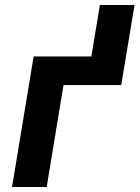

<svg xmlns="http://www.w3.org/2000/svg" viewBox="-20 -745 556 765"><path d="M28 0 114 -520H344L378 -725H516L463 -406H233L166 0Z"/></svg>

Font: Iosevka Curly Heavy
Style: Italic
Weight: 900
Italic angle: -9°
Monospace: yes
Designer: Belleve Invis
Foundry: Belleve Invis
Version: Version 22.1.2; ttfautohint (v1.8.4)